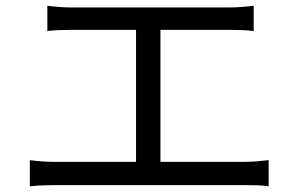

<svg xmlns="http://www.w3.org/2000/svg" viewBox="-20 -689 1040 669"><path d="M539 -125V-585H779C807 -585 839 -584 864 -581V-669C840 -666 810 -663 779 -663H229C209 -663 172 -665 145 -669V-581C170 -584 210 -585 229 -585H454V-125H172C143 -125 114 -127 84 -131V-40C115 -43 145 -44 172 -44H833C853 -44 889 -44 916 -40V-131L876 -127C863 -126 848 -125 833 -125Z"/></svg>

Font: Spoqa Han Sans Neo Regular
Style: Regular
Weight: 400
Designer: [Spoqa Han Sans Neo] Dong-huui Kim  Younghwa Kang  Yujin Lee  [Noto Sans] Ryoko NISHIZUKA  (kana & ideographs); Paul D. 
Foundry: Spoqa (http://www.spoqa-han-sans.com)
Version: Version 1.000